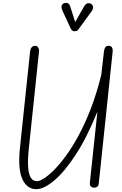

<svg xmlns="http://www.w3.org/2000/svg" viewBox="-20 -1328 864 1358"><path d="M237 10Q171 10 138.2 -61Q105.5 -132 121 -281L193 -965Q194.5 -976.5 198.8 -985.2Q203 -994 210.5 -999Q218 -1004 228.5 -1004Q242.5 -1004 250 -992.2Q257.5 -980.5 256 -964.5L184 -279.5Q180 -242 178.2 -201.5Q176.5 -161 181 -125.8Q185.5 -90.5 199.8 -68.5Q214 -46.5 242.5 -46.5Q259 -46.5 289.5 -65.2Q320 -84 359.8 -123.2Q399.5 -162.5 444.2 -223Q489 -283.5 534.5 -367Q580 -450.5 621.8 -558.2Q663.5 -666 696.5 -799L715.5 -966.5Q717 -979.5 723.8 -991.8Q730.5 -1004 747 -1004Q766 -1004 772.2 -992Q778.5 -980 777 -964.5L678.5 -29.5Q677 -14.5 668 -7.5Q659 -0.5 647 -0.5Q633 -0.5 623.2 -8.8Q613.5 -17 615.5 -35L669 -538.5Q594.5 -354.5 514.8 -232.8Q435 -111 362.5 -50.5Q290 10 237 10ZM504 -1107Q499.5 -1107 492.2 -1111.8Q485 -1116.5 481 -1124.5L421.5 -1253Q411 -1276 416.8 -1289Q422.5 -1302 434 -1305.5Q449 -1310.5 460.5 -1304.5Q472 -1298.5 476 -1284L512 -1172L575 -1283Q588 -1304.5 603 -1305.2Q618 -1306 627.5 -1298.5Q639 -1288 638.5 -1275.2Q638 -1262.5 629.5 -1250.5L536.5 -1122.5Q528 -1110 519.8 -1108.5Q511.5 -1107 504 -1107Z"/></svg>

Font: Edu NSW ACT Cursive
Style: Regular
Weight: 400
Designer: Tina and Corey Anderson, Eben Sorkin, Mirko Velimirovic
Foundry: Sorkin Type Co.
Version: Version 2.000